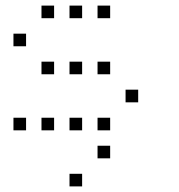

<svg xmlns="http://www.w3.org/2000/svg" viewBox="-20 -493 640 685"><path d="M129 -473Q128 -473 128 -473Q128 -473 128 -472V-429Q128 -428 128 -428Q128 -428 129 -428H172Q173 -428 173 -428Q173 -428 173 -429V-472Q173 -473 173 -473Q173 -473 172 -473ZM229 -473Q228 -473 228 -473Q228 -473 228 -472V-429Q228 -428 228 -428Q228 -428 229 -428H272Q273 -428 273 -428Q273 -428 273 -429V-472Q273 -473 273 -473Q273 -473 272 -473ZM329 -473Q328 -473 328 -473Q328 -473 328 -472V-429Q328 -428 328 -428Q328 -428 329 -428H372Q373 -428 373 -428Q373 -428 373 -429V-472Q373 -473 373 -473Q373 -473 372 -473ZM29 -373Q28 -373 28 -373Q28 -373 28 -372V-329Q28 -328 28 -328Q28 -328 29 -328H72Q73 -328 73 -328Q73 -328 73 -329V-372Q73 -373 73 -373Q73 -373 72 -373ZM129 -273Q128 -273 128 -273Q128 -273 128 -272V-229Q128 -228 128 -228Q128 -228 129 -228H172Q173 -228 173 -228Q173 -228 173 -229V-272Q173 -273 173 -273Q173 -273 172 -273ZM229 -273Q228 -273 228 -273Q228 -273 228 -272V-229Q228 -228 228 -228Q228 -228 229 -228H272Q273 -228 273 -228Q273 -228 273 -229V-272Q273 -273 273 -273Q273 -273 272 -273ZM329 -273Q328 -273 328 -273Q328 -273 328 -272V-229Q328 -228 328 -228Q328 -228 329 -228H372Q373 -228 373 -228Q373 -228 373 -229V-272Q373 -273 373 -273Q373 -273 372 -273ZM429 -173Q428 -173 428 -173Q428 -173 428 -172V-129Q428 -128 428 -128Q428 -128 429 -128H472Q473 -128 473 -128Q473 -128 473 -129V-172Q473 -173 473 -173Q473 -173 472 -173ZM29 -73Q28 -73 28 -73Q28 -73 28 -72V-29Q28 -28 28 -28Q28 -28 29 -28H72Q73 -28 73 -28Q73 -28 73 -29V-72Q73 -73 73 -73Q73 -73 72 -73ZM129 -73Q128 -73 128 -73Q128 -73 128 -72V-29Q128 -28 128 -28Q128 -28 129 -28H172Q173 -28 173 -28Q173 -28 173 -29V-72Q173 -73 173 -73Q173 -73 172 -73ZM229 -73Q228 -73 228 -73Q228 -73 228 -72V-29Q228 -28 228 -28Q228 -28 229 -28H272Q273 -28 273 -28Q273 -28 273 -29V-72Q273 -73 273 -73Q273 -73 272 -73ZM329 -73Q328 -73 328 -73Q328 -73 328 -72V-29Q328 -28 328 -28Q328 -28 329 -28H372Q373 -28 373 -28Q373 -28 373 -29V-72Q373 -73 373 -73Q373 -73 372 -73ZM329 27Q328 27 328 27Q328 27 328 28V71Q328 72 328 72Q328 72 329 72H372Q373 72 373 72Q373 72 373 71V28Q373 27 373 27Q373 27 372 27ZM229 127Q228 127 228 127Q228 127 228 128V171Q228 172 228 172Q228 172 229 172H272Q273 172 273 172Q273 172 273 171V128Q273 127 273 127Q273 127 272 127Z"/></svg>

Font: Doto Light
Style: Regular
Weight: 300
Monospace: yes
Version: Version 1.000